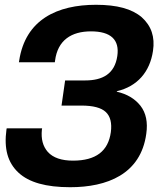

<svg xmlns="http://www.w3.org/2000/svg" viewBox="-20 -772 700 802"><path d="M285 -101C237 -101 202 -113 180 -137C159 -161 151 -191 155 -231L156 -236H8L7 -231C-4 -151 12 -93 57 -51C101 -10 172 10 273 10C427 10 568 -44 591 -213C598 -261 590 -300 567 -330C543 -360 511 -379 468 -389V-391C554 -411 606 -472 619 -559C628 -618 612 -664 572 -700C531 -735 469 -752 381 -752C220 -752 86 -691 60 -518L59 -512H209L210 -519C221 -604 278 -641 360 -641C443 -641 480 -606 470 -538C459 -463 408 -436 336 -436H252L237 -331H320C369 -331 403 -322 422 -304C441 -286 448 -258 443 -220C432 -141 381 -101 285 -101Z"/></svg>

Font: Cheyenne Sans
Style: Bold Italic
Weight: 700
Italic angle: -8.13011°
Designer: The Public Sans project authors (U.S. Web Design System), Libre Franklin designed by Pablo Impallari and Rodrigo Fuenzal
Foundry: The Cheyenne Sans Project Authors
Version: Version 2.007